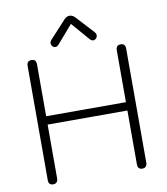

<svg xmlns="http://www.w3.org/2000/svg" viewBox="-98 -1002 949 1088"><g transform="rotate(-10 376.5 -457.5)"><path d="M633 5Q606 5 606 -24V-681Q606 -710 633 -710Q660 -710 660 -681V-24Q660 -11 653 -3Q646 5 633 5ZM120 5Q93 5 93 -24V-681Q93 -710 120 -710Q147 -710 147 -681V-24Q147 -11 140 -3Q133 5 120 5ZM127 -334V-382H635V-334ZM286 -769Q274 -756 261.5 -760Q249 -764 244.5 -777Q240 -790 252 -804L345 -905Q359 -920 376 -920Q392 -920 407 -905L500 -804Q512 -790 507.5 -777Q503 -764 490.5 -760Q478 -756 466 -769L376 -873Z"/></g></svg>

Font: Nunito VF Beta Light
Style: Regular
Weight: 300
Designer: Vernon Adams
Foundry: newtypography
Version: Version 3.001